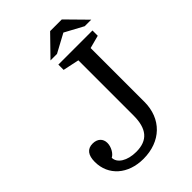

<svg xmlns="http://www.w3.org/2000/svg" viewBox="-261 -992 1106 1106"><g transform="rotate(-45 291.5 -439.5)"><path d="M583 -769 464 -890H369L251 -769H304L417 -830L530 -769ZM365 -207C365 -100 323 -47 228 -47C155 -47 104 -80 104 -123C127 -134 147 -170 147 -201C147 -236 123 -259 84 -259C40 -259 18 -230 18 -175C18 -65 104 11 229 11C371 11 465 -80 465 -218V-656L544 -677V-720H266V-677L365 -656Z"/></g></svg>

Font: Domine
Style: Regular
Weight: 400
Designer: Pablo Impallari, Rodrigo Fuenzalida, Brenda Gallo
Foundry: Pablo Impallari, Rodrigo Fuenzalida, Brenda Gallo
Version: Version 2.000